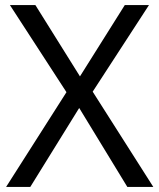

<svg xmlns="http://www.w3.org/2000/svg" viewBox="-20 -734 626 754"><path d="M582 0H480L291 -310L99 0H4L241 -372L19 -714H119L294 -434L470 -714H565L344 -374Z"/></svg>

Font: Noto Znamenny Musical Notation
Style: Regular
Weight: 400
Version: Version 1.003; ttfautohint (v1.8.4.7-5d5b)